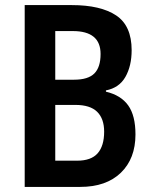

<svg xmlns="http://www.w3.org/2000/svg" viewBox="-20 -734 598 754"><path d="M262 -714Q375 -714 436 -673.5Q497 -633 497 -537Q497 -475 472.5 -432Q448 -389 396 -379V-374Q455 -360 483.5 -320Q512 -280 512 -206Q512 -111 454.5 -55.5Q397 0 295 0H77V-714ZM271 -421Q326 -421 350.5 -445.5Q375 -470 375 -522Q375 -612 266 -612H197V-421ZM197 -322V-103H283Q338 -103 363.5 -132Q389 -161 389 -217Q389 -268 361.5 -295Q334 -322 276 -322Z"/></svg>

Font: Noto Sans Malayalam Condensed SemiBold
Style: Regular
Weight: 600
Width: 3
Designer: Jelle Bosma - Monotype Design Team
Foundry: Monotype Imaging Inc.
Version: Version 2.104; ttfautohint (v1.8.4.7-5d5b)